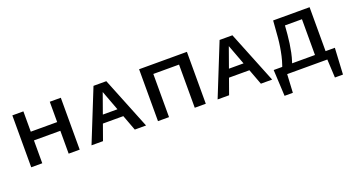

<svg xmlns="http://www.w3.org/2000/svg" viewBox="-48 -969 2975 1634"><g transform="rotate(-20 1440.0 -152.0)"><path d="M423 0V-470H523V0ZM84 0V-470H184V0ZM117 -207V-286H490V-207Z M630 0 819 -470H935L1124 0H1022L862 -428H887L734 0ZM730 -141 753 -213H980L1014 -141Z M1565 0V-470H1665V0ZM1232 0V-470H1332V0ZM1265 -391V-470H1632V-391Z M1772 0 1961 -470H2077L2266 0H2164L2004 -428H2029L1876 0ZM1872 -141 1895 -213H2122L2156 -141Z M2354 0Q2392 -82 2409.5 -160.5Q2427 -239 2434 -316Q2441 -393 2446 -470H2532Q2526 -392 2519.5 -315Q2513 -238 2497 -160Q2481 -82 2445 0ZM2318 166 2306 -72H2406L2393 166ZM2340 0 2331 -72H2860L2818 0ZM2774 166 2762 -72H2860L2847 166ZM2680 0V-470H2776V0ZM2495 -396V-470H2725V-396Z"/></g></svg>

Font: Ysabeau SC SemiBold
Style: Regular
Weight: 600
Designer: Christian Thalmann (Catharsis Fonts)
Version: Version 2.001;gftools[0.9.30]; featfreeze: smcp